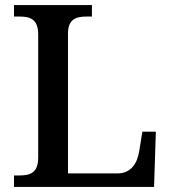

<svg xmlns="http://www.w3.org/2000/svg" viewBox="-20 -734 672 754"><path d="M35 0H585L592 -217H539L527 -142C520 -96 497 -53 441 -53H247V-603C247 -660 281 -669 320 -669H341V-714H35V-669H56C97 -669 130 -660 130 -599V-115C130 -54 97 -45 56 -45H35Z"/></svg>

Font: Noto Serif Yezidi Medium
Style: Regular
Weight: 500
Designer: Dalton Maag Ltd
Foundry: Dalton Maag Ltd
Version: Version 1.001